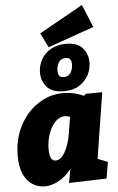

<svg xmlns="http://www.w3.org/2000/svg" viewBox="-69 -1140 735 1200"><g transform="rotate(-5 298.5 -539.5)"><path d="M162 15Q122 15 87 -6.5Q52 -28 31 -73Q10 -118 10 -191Q10 -267 34 -333Q58 -399 101.5 -449Q145 -499 203 -527.5Q261 -556 328 -556Q376 -556 425.5 -539.5Q475 -523 522 -487L435 -507L468 -539L571 -540L491 -33L424 -160L568 -103L551 0L315 7L343 -145L400 -253Q389 -168 351 -108Q313 -48 262.5 -16.5Q212 15 162 15ZM244 -140Q260 -140 275 -151.5Q290 -163 302.5 -184.5Q315 -206 325 -236Q335 -266 341 -303L363 -439L394 -378Q375 -395 358 -403Q341 -411 324 -411Q298 -411 276.5 -394Q255 -377 239 -348.5Q223 -320 214.5 -285Q206 -250 206 -214Q206 -177 215.5 -158.5Q225 -140 244 -140ZM333 -567Q260 -567 227 -605Q194 -643 194 -694Q194 -738 214.5 -776Q235 -814 275 -837.5Q315 -861 371 -861Q443 -861 475.5 -823Q508 -785 508 -732Q508 -691 488 -653Q468 -615 429.5 -591Q391 -567 333 -567ZM340 -655Q371 -655 384.5 -679Q398 -703 398 -730Q398 -750 390 -761.5Q382 -773 362 -773Q331 -773 317.5 -749.5Q304 -726 304 -698Q304 -678 312 -666.5Q320 -655 340 -655ZM262 -849 217 -940 492 -1094 551 -951Z"/></g></svg>

Font: Bitter Thin Black
Style: Italic
Weight: 900
Italic angle: -9°
Version: Version 3.020